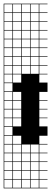

<svg xmlns="http://www.w3.org/2000/svg" viewBox="-20 -785 278 1043"><path d="M0 238.1V-765.1H238.1V-761.9H193.7V-717.5H238.1V-714.3H193.7V-669.8H238.1V-666.7H193.7V-622.2H238.1V-619H193.7V-574.6H238.1V-571.4H193.7V-527H238.1V-523.8H193.7V-479.4H238.1V-476.2H193.7V-431.7H238.1V-428.6H193.7V-384.1H238.1V-381H193.7V-336.5H238.1V-285.7H193.7V-241.3H238.1V-238.1H193.7V-193.7H238.1V-190.5H193.7V-146H238.1V-142.9H193.7V-98.4H238.1V-47.6H193.7V-3.2H238.1V0H193.7V44.4H238.1V47.6H193.7V92.1H238.1V95.2H193.7V139.7H238.1V142.9H193.7V187.3H238.1V190.5H193.7V234.9H238.1V238.1ZM146 -717.5H190.5V-761.9H146ZM98.4 -717.5H142.9V-761.9H98.4ZM3.2 -717.5H47.6V-761.9H3.2ZM50.8 -717.5H95.2V-761.9H50.8ZM146 -669.8H190.5V-714.3H146ZM98.4 -669.8H142.9V-714.3H98.4ZM3.2 -669.8H47.6V-714.3H3.2ZM50.8 -669.8H95.2V-714.3H50.8ZM146 -622.2H190.5V-666.7H146ZM98.4 -622.2H142.9V-666.7H98.4ZM3.2 -622.2H47.6V-666.7H3.2ZM50.8 -622.2H95.2V-666.7H50.8ZM146 -574.6H190.5V-619H146ZM98.4 -574.6H142.9V-619H98.4ZM3.2 -574.6H47.6V-619H3.2ZM50.8 -574.6H95.2V-619H50.8ZM146 -527H190.5V-571.4H146ZM98.4 -527H142.9V-571.4H98.4ZM3.2 -527H47.6V-571.4H3.2ZM50.8 -527H95.2V-571.4H50.8ZM146 -479.4H190.5V-523.8H146ZM98.4 -479.4H142.9V-523.8H98.4ZM3.2 -479.4H47.6V-523.8H3.2ZM50.8 -479.4H95.2V-523.8H50.8ZM146 -431.7H190.5V-476.2H146ZM98.4 -431.7H142.9V-476.2H98.4ZM3.2 -431.7H47.6V-476.2H3.2ZM50.8 -431.7H95.2V-476.2H50.8ZM50.8 -384.1H95.2V-428.6H50.8ZM146 -384.1H190.5V-428.6H146ZM3.2 -384.1H47.6V-428.6H3.2ZM98.4 -384.1H142.9V-428.6H98.4ZM3.2 -336.5H47.6V-381H3.2ZM50.8 -336.5H95.2V-381H50.8ZM3.2 -288.9H47.6V-333.3H3.2ZM50.8 -241.3H95.2V-285.7H50.8ZM3.2 -241.3H47.6V-285.7H3.2ZM50.8 -193.7H95.2V-238.1H50.8ZM3.2 -193.7H47.6V-238.1H3.2ZM3.2 -146H47.6V-190.5H3.2ZM50.8 -146H95.2V-190.5H50.8ZM50.8 -98.4H95.2V-142.9H50.8ZM3.2 -98.4H47.6V-142.9H3.2ZM47.6 -95.2H3.2V-50.8H47.6ZM50.8 -3.2H95.2V-47.6H50.8ZM3.2 -3.2H47.6V-47.6H3.2ZM98.4 44.4H142.9V0H98.4ZM50.8 44.4H95.2V0H50.8ZM146 44.4H190.5V0H146ZM3.2 44.4H47.6V0H3.2ZM98.4 92.1H142.9V47.6H98.4ZM50.8 92.1H95.2V47.6H50.8ZM146 92.1H190.5V47.6H146ZM3.2 92.1H47.6V47.6H3.2ZM98.4 139.7H142.9V95.2H98.4ZM50.8 139.7H95.2V95.2H50.8ZM146 139.7H190.5V95.2H146ZM3.2 139.7H47.6V95.2H3.2ZM50.8 187.3H95.2V142.9H50.8ZM98.4 187.3H142.9V142.9H98.4ZM146 187.3H190.5V142.9H146ZM3.2 187.3H47.6V142.9H3.2ZM50.8 234.9H95.2V190.5H50.8ZM98.4 234.9H142.9V190.5H98.4ZM146 234.9H190.5V190.5H146ZM3.2 234.9H47.6V190.5H3.2Z"/></svg>

Font: Jacquard 12 Charted
Style: Regular
Weight: 400
Designer: Sarah Cadigan-Fried
Version: Version 1.000